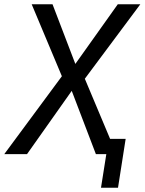

<svg xmlns="http://www.w3.org/2000/svg" viewBox="-47 -725 680 903"><path d="M428 158 453 0H414L425 -72H544L508 158ZM-27 0 254 -380 253 -345 102 -705H200L314 -407H295L507 -705H613L344 -344L343 -376L501 0H404L283 -317H304L80 0Z"/></svg>

Font: Nunito Sans 10pt Condensed Medium
Style: Italic
Weight: 500
Width: 3
Italic angle: -9°
Designer: Vernon Adams
Foundry: Vernon Adams
Version: Version 3.101;gftools[0.9.27]